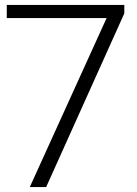

<svg xmlns="http://www.w3.org/2000/svg" viewBox="-20 -760 556 780"><path d="M7.5 -740H485V-705.5L167.5 0H101L413 -686.5H7.5Z"/></svg>

Font: Encode Sans Expanded Light
Style: Regular
Weight: 300
Width: 7
Designer: Multiple Designers
Foundry: Impallari Type
Version: Version 2.000